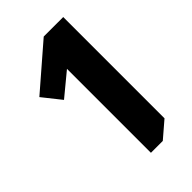

<svg xmlns="http://www.w3.org/2000/svg" viewBox="-218 -793 870 870"><g transform="rotate(-45 217.0 -358.0)"><path d="M365 -716V-67L287 0H211V-538L102 -448L32 -536L240 -716Z"/></g></svg>

Font: Almarai ExtraBold
Style: Regular
Weight: 800
Designer: Boutros International 2019
Foundry: Created by Boutros International 2019
Version: Version 1.10